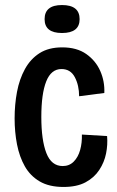

<svg xmlns="http://www.w3.org/2000/svg" viewBox="-20 -730 463 762"><path d="M232 12Q175 12 137.5 -10Q100 -32 78.5 -70Q57 -108 47.5 -157Q38 -206 38 -260Q38 -315 47.5 -365.5Q57 -416 79 -456Q101 -496 137 -519Q173 -542 227 -542Q285 -542 322.5 -515.5Q360 -489 378 -448Q396 -407 394 -361L294 -348Q294 -391 277 -423.5Q260 -456 224 -456Q183 -456 163.5 -407Q144 -358 144 -266Q144 -174 164 -122.5Q184 -71 229 -71Q255 -71 272.5 -88.5Q290 -106 298 -134.5Q306 -163 305 -196L405 -190Q408 -156 401 -121Q394 -86 374 -55.5Q354 -25 319.5 -6.5Q285 12 232 12ZM226 -599Q157 -599 157 -654Q157 -710 226 -710Q296 -710 296 -654Q296 -599 226 -599Z"/></svg>

Font: Bricolage Grotesque 10pt Condensed Medium
Style: Regular
Weight: 500
Width: 3
Designer: Mathieu Triay
Foundry: Atelier Triay
Version: Version 1.000; ttfautohint (v1.8.4.7-5d5b);gftools[0.9.32]